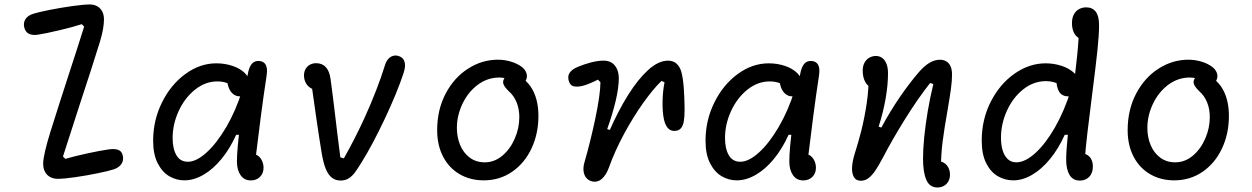

<svg xmlns="http://www.w3.org/2000/svg" viewBox="-20 -798 5620 862"><path d="M173.8 -63.2Q173.8 -82.5 182.4 -119.8Q191 -157 206.5 -206.8Q230.5 -283.5 246.8 -333.8Q263.2 -384.2 288.2 -462Q311.8 -534.5 325.2 -575.8Q338.5 -617 357.8 -678.7L347 -689.5Q312.3 -677.8 248 -662.5Q183.7 -647.2 147.2 -641.8Q124.2 -639.2 109.5 -646.5Q94.8 -653.8 89.3 -673.3Q83.5 -694.5 93.9 -711.5Q104.3 -728.5 130.3 -736.5Q153.5 -743.8 204.2 -753.8Q255 -763.8 306 -770.9Q357 -778 383 -778Q401.7 -778 416.1 -770.2Q430.5 -762.3 438.7 -747.1Q446.8 -731.8 446.8 -710.5Q446.8 -692.7 442.6 -667.7Q438.3 -642.7 429 -611.7Q403.5 -529.5 386.3 -476.7Q369.2 -423.8 339.5 -333.5Q315.8 -259.5 295.3 -196.4Q274.8 -133.3 262.7 -95.5L273.3 -84.7Q308.3 -95.3 369.8 -108.8Q431.3 -122.3 468 -127.3Q494.8 -131 510.7 -125.2Q526.5 -119.5 531 -100.3Q536.2 -78.5 525.2 -62Q514.3 -45.5 490 -37.5Q468 -30.3 418.3 -20.1Q368.7 -9.8 317.9 -2.5Q267.2 4.8 239.5 4.8Q220.7 4.8 205.8 -2.9Q190.8 -10.7 182.3 -26Q173.8 -41.3 173.8 -63.2Z M667.5 -166Q667.5 -257.7 707.1 -337.8Q746.7 -418 812.2 -465.8Q877.8 -513.7 951.3 -513.7Q989.5 -513.7 1023.9 -502.2Q1058.3 -490.7 1079.4 -469.8Q1100.5 -449 1100.5 -422.5Q1100.5 -399.8 1089.8 -382.7Q1079 -365.5 1056.2 -365.5Q1039.2 -365.5 1026.2 -376.2Q1013.3 -387 1006.6 -405.2Q999.8 -423.5 999.8 -445.3H1047.8V-398Q1044 -400.8 1040 -403.2Q1019.2 -417.2 1000.2 -424.8Q981.3 -432.5 955.7 -432.5Q901.7 -432.5 855.4 -395.4Q809.2 -358.3 782.1 -299.3Q755 -240.3 755 -178.2Q755 -130.8 771.9 -101.3Q788.8 -71.8 823.8 -71.8Q861.3 -71.8 907.2 -113.2Q953 -154.5 996 -227.8Q1039 -301.2 1067.3 -392.3H1103.7L1071.2 -192.8H1040.3Q1012.3 -130.5 974.2 -84.2Q936.2 -38 893.2 -13.2Q850.3 11.7 807.5 11.7Q772 11.7 740.2 -6.7Q708.3 -25.2 687.9 -65.2Q667.5 -105.2 667.5 -166ZM1043.7 -73Q1043.7 -126.2 1058.3 -238.1Q1073 -350 1090.5 -453.8Q1091.5 -458 1092.2 -463.7Q1097.5 -495.2 1109.8 -510.5Q1122.2 -525.8 1143.7 -524.2Q1158.2 -523 1166.7 -515.1Q1175.2 -507.2 1177.7 -492.6Q1180.2 -478 1176.7 -456.8Q1163.2 -368.7 1150.8 -273.4Q1138.3 -178.2 1126 -75.5L1112.5 -107Q1127.7 -107 1139.2 -98.2Q1150.7 -89.3 1156.9 -75Q1163.2 -60.7 1163.2 -44.7Q1163.2 -19.7 1147.1 -3.8Q1131 12 1106.3 12Q1076.5 12 1060.1 -11.6Q1043.7 -35.2 1043.7 -73Z M1424.5 -109.2Q1413.8 -174 1401.3 -259.3Q1386.5 -361.7 1377.7 -425.3L1402.2 -395Q1384.5 -395.5 1371.4 -404.8Q1358.3 -414 1351.6 -428.5Q1344.8 -443 1344.8 -459Q1344.8 -476.2 1352.2 -488.8Q1359.7 -501.3 1372 -507.8Q1384.3 -514.3 1399.2 -514.3Q1426.7 -514.3 1442.9 -496.5Q1459.2 -478.7 1464 -443.5Q1468.2 -414.2 1472.4 -380.2Q1476.7 -346.3 1481.2 -309.2Q1487.8 -254.2 1494.8 -195.9Q1501.8 -137.7 1508 -91.5L1523.8 -87Q1547 -128 1570.2 -173.1Q1593.3 -218.2 1615.5 -266.2Q1674.5 -396.2 1708.5 -505.8Q1714 -523.5 1723.8 -534Q1733.7 -544.5 1746 -547.5Q1758.3 -550.5 1771.2 -546Q1790.7 -539.3 1796.3 -520.5Q1802 -501.7 1792.3 -471.3Q1763.3 -383 1708.2 -266Q1653 -149 1604.2 -70.5L1602.5 -67.7Q1584 -37.5 1571.7 -21.5Q1559.3 -5.5 1544.3 3.5Q1529.3 12.5 1509.2 12.5Q1485.5 12.5 1469.4 -0.7Q1453.3 -13.8 1442.8 -39.3Q1432.2 -64.8 1424.5 -109.2Z M1942.7 -213.5Q1942.7 -305.3 1980.7 -377.6Q2018.7 -449.8 2081.5 -489.9Q2144.3 -530 2215.5 -530Q2244.7 -530 2273.5 -521.5Q2302.3 -513 2323 -497.3Q2334 -488.7 2339.8 -477.9Q2345.7 -467.2 2345.6 -455.8Q2345.5 -444.5 2339.3 -434.3Q2333 -423.7 2324.3 -421.2Q2315.7 -418.7 2306.3 -421.3Q2297 -424 2284.2 -431Q2282.7 -431.5 2281.7 -432.2L2276.8 -434.7Q2263 -441.8 2250.5 -445.9Q2238 -450 2222.8 -450Q2168.2 -450 2124.4 -416.9Q2080.7 -383.8 2055.9 -331.2Q2031.2 -278.7 2031.2 -223.5Q2031.2 -181.8 2046 -146.5Q2060.8 -111.2 2089.1 -90.2Q2117.3 -69.2 2156.5 -69.2Q2199.7 -69.2 2235.2 -98.9Q2270.7 -128.7 2291.1 -175.8Q2311.5 -222.8 2311.5 -272.2Q2311.5 -308.3 2299.4 -338.4Q2287.3 -368.5 2264.2 -388.5Q2246 -406.3 2240.9 -418.8Q2235.8 -431.3 2242.5 -443.3Q2248.8 -455.2 2263 -459.4Q2277.2 -463.7 2292.7 -461.1Q2308.2 -458.5 2317.3 -451.7Q2344 -435.7 2361.9 -409.8Q2379.8 -383.8 2388.6 -350.2Q2397.3 -316.7 2397.3 -277.5Q2397.3 -197.7 2366.3 -131.6Q2335.3 -65.5 2279.3 -26.9Q2223.3 11.7 2151.7 11.7Q2091 11.7 2043.5 -16Q1996 -43.7 1969.3 -94.8Q1942.7 -145.8 1942.7 -213.5Z M2604 -69.5Q2630.3 -159.8 2652.8 -266.2Q2675.2 -372.7 2675.7 -428.7L2664.5 -440.5Q2644.7 -430.5 2626 -422.8Q2607.3 -415 2592.2 -411.7Q2569.2 -406.8 2554.1 -411Q2539 -415.2 2533.3 -435.8Q2527.3 -456.8 2538.2 -472.1Q2549.2 -487.3 2572.8 -497.2Q2601.5 -509.5 2633.2 -517.7Q2665 -525.8 2689.7 -525.8Q2722.7 -525.8 2740.4 -503.7Q2758.2 -481.5 2758.2 -447.3Q2758.2 -405.2 2744.5 -346.4Q2730.8 -287.7 2706 -218.2L2718 -214.8Q2756.5 -302.3 2800.4 -372.3Q2844.3 -442.3 2890.2 -484Q2936.2 -525.7 2979 -525.7Q3002.8 -525.7 3017.9 -511.8Q3033 -497.8 3039.3 -474Q3046.7 -445.8 3049.8 -403.5Q3053 -361.2 3053.5 -312.7Q3053.5 -308.5 3053.5 -303.8Q3053.5 -271.3 3049.8 -252.3Q3046 -233.3 3038.1 -223.5Q3030.2 -213.7 3017.7 -211.3Q2995.2 -206.7 2980.9 -220.4Q2966.7 -234.2 2960.5 -263.3Q2953.7 -297 2954.6 -343.2Q2955.5 -389.3 2963.5 -428.5L2949.8 -434.8Q2911.8 -397.8 2867 -334.8Q2822.2 -271.8 2781.1 -195.6Q2740 -119.3 2713.3 -44.7Q2701.3 -11.7 2681.7 5.2Q2662 22.2 2637.3 16.2Q2620.8 11.8 2611.2 -0.6Q2601.7 -13 2599.8 -31Q2598 -49 2604 -69.5Z M3147.5 -166Q3147.5 -257.7 3187.1 -337.8Q3226.7 -418 3292.2 -465.8Q3357.8 -513.7 3431.3 -513.7Q3469.5 -513.7 3503.9 -502.2Q3538.3 -490.7 3559.4 -469.8Q3580.5 -449 3580.5 -422.5Q3580.5 -399.8 3569.8 -382.7Q3559 -365.5 3536.2 -365.5Q3519.2 -365.5 3506.2 -376.2Q3493.3 -387 3486.6 -405.2Q3479.8 -423.5 3479.8 -445.3H3527.8V-398Q3524 -400.8 3520 -403.2Q3499.2 -417.2 3480.2 -424.8Q3461.3 -432.5 3435.7 -432.5Q3381.7 -432.5 3335.4 -395.4Q3289.2 -358.3 3262.1 -299.3Q3235 -240.3 3235 -178.2Q3235 -130.8 3251.9 -101.3Q3268.8 -71.8 3303.8 -71.8Q3341.3 -71.8 3387.2 -113.2Q3433 -154.5 3476 -227.8Q3519 -301.2 3547.3 -392.3H3583.7L3551.2 -192.8H3520.3Q3492.3 -130.5 3454.2 -84.2Q3416.2 -38 3373.2 -13.2Q3330.3 11.7 3287.5 11.7Q3252 11.7 3220.2 -6.7Q3188.3 -25.2 3167.9 -65.2Q3147.5 -105.2 3147.5 -166ZM3523.7 -73Q3523.7 -126.2 3538.3 -238.1Q3553 -350 3570.5 -453.8Q3571.5 -458 3572.2 -463.7Q3577.5 -495.2 3589.8 -510.5Q3602.2 -525.8 3623.7 -524.2Q3638.2 -523 3646.7 -515.1Q3655.2 -507.2 3657.7 -492.6Q3660.2 -478 3656.7 -456.8Q3643.2 -368.7 3630.8 -273.4Q3618.3 -178.2 3606 -75.5L3592.5 -107Q3607.7 -107 3619.2 -98.2Q3630.7 -89.3 3636.9 -75Q3643.2 -60.7 3643.2 -44.7Q3643.2 -19.7 3627.1 -3.8Q3611 12 3586.3 12Q3556.5 12 3540.1 -11.6Q3523.7 -35.2 3523.7 -73Z M4124 -85.7Q4124 -127.2 4129.3 -181.8Q4134.7 -236.3 4145.1 -298.1Q4155.5 -359.8 4170.3 -420.8L4155.7 -425.2Q4100.2 -354.7 4042.5 -262Q3984.8 -169.3 3944.2 -90.8L3942.5 -88Q3923.2 -51.5 3908.9 -30.8Q3894.7 -10 3879 1.8Q3863.3 13.5 3845.2 13.5Q3822.7 13.5 3813.2 -3.8Q3803.8 -21.2 3805.5 -48.3Q3807.2 -75.5 3817.2 -107.5Q3833.7 -159.5 3846.2 -208.5Q3862 -271.5 3871.1 -333.6Q3880.2 -395.7 3880.2 -459.2L3906.3 -402.5Q3890.7 -402.5 3878.7 -412.6Q3866.7 -422.7 3859.9 -440.5Q3853.2 -458.3 3853.2 -481.2Q3853.2 -501.5 3861.2 -516.4Q3869.3 -531.3 3882.9 -539Q3896.5 -546.7 3912.3 -546.7Q3928.5 -546.7 3940.8 -537.8Q3953 -529 3959.9 -511.6Q3966.8 -494.2 3966.8 -469Q3966.8 -417.7 3956.2 -355.9Q3945.5 -294.2 3924.8 -229.5L3936.8 -225.3Q3977.3 -300.2 4020.9 -363.6Q4064.5 -427 4105.7 -474.5Q4128.8 -501.3 4152.4 -515.6Q4176 -529.8 4199.7 -529.8Q4215.7 -529.8 4227.9 -522.8Q4240.2 -515.8 4247.2 -501.1Q4254.2 -486.3 4254.2 -463.3Q4254.2 -434.3 4249.3 -399.2Q4244.5 -364 4234.2 -303.2Q4220 -224.3 4212.2 -164.2Q4204.5 -104.2 4204.5 -44.5L4188.2 -74.8Q4206.3 -74.8 4219.2 -66.2Q4232 -57.7 4238.5 -43.8Q4245 -30 4245 -14Q4245 3.3 4237.7 16.4Q4230.3 29.5 4217.5 36.6Q4204.7 43.7 4188.8 43.7Q4153.8 43.7 4138.9 9.6Q4124 -24.5 4124 -85.7Z M4387.5 -166.3Q4387.5 -261.7 4428.2 -341.5Q4469 -421.3 4535.1 -467.5Q4601.2 -513.7 4674.7 -513.7Q4711.8 -513.7 4746.7 -502.2Q4781.5 -490.7 4803.4 -469.6Q4825.3 -448.5 4825.3 -421.5Q4825.3 -395.5 4812.2 -380.5Q4799 -365.5 4775.7 -365.5Q4747.5 -365.5 4734.8 -386.8Q4722.2 -408.2 4722.2 -446.7H4767.8V-398Q4756.8 -408 4742.5 -416.1Q4728.2 -424.2 4711.3 -429Q4694.5 -433.8 4676.7 -433.8Q4620.2 -433.8 4573.7 -396.8Q4527.2 -359.7 4500.6 -300.8Q4474 -241.8 4474 -180Q4474 -147.8 4481.5 -122.9Q4489 -98 4504.4 -83.6Q4519.8 -69.2 4543 -69.2Q4582.3 -69.2 4628.3 -110.9Q4674.3 -152.7 4716.6 -226.5Q4758.8 -300.3 4787.3 -392.3H4817.7L4800.7 -192.8H4760.3Q4732.3 -130.7 4694.3 -84.3Q4656.3 -38 4613.8 -13.2Q4571.2 11.7 4529.2 11.7Q4492.3 11.7 4460.2 -6.7Q4428 -25 4407.8 -65Q4387.5 -105 4387.5 -166.3ZM4766.7 -80.7Q4766.7 -119.8 4772.9 -179.5Q4779.2 -239.2 4793 -349.8Q4808.7 -478 4816.2 -550.4Q4823.7 -622.8 4823.7 -676.2L4843 -620.5Q4825.7 -623.5 4814.8 -633.4Q4803.8 -643.3 4798.2 -659Q4792.7 -674.7 4792.7 -694.7Q4792.7 -717.3 4801.2 -733.2Q4809.7 -749 4824.2 -757Q4838.7 -765 4856.8 -765Q4884 -765 4899.2 -745.8Q4914.3 -726.5 4914.3 -685.2Q4914.3 -641.2 4906.8 -570.1Q4899.3 -499 4884.5 -383.8Q4871.5 -281.2 4862.4 -205.1Q4853.3 -129 4850 -75.5L4833 -109.2Q4851.3 -109.2 4863.2 -101.2Q4875.2 -93.2 4880.8 -80Q4886.5 -66.8 4886.5 -50.5Q4886.5 -20.8 4870.2 -4.1Q4853.8 12.7 4828.3 12.7Q4796.7 12.7 4781.7 -12.8Q4766.7 -38.3 4766.7 -80.7Z M5042.7 -213.5Q5042.7 -305.3 5080.7 -377.6Q5118.7 -449.8 5181.5 -489.9Q5244.3 -530 5315.5 -530Q5344.7 -530 5373.5 -521.5Q5402.3 -513 5423 -497.3Q5434 -488.7 5439.8 -477.9Q5445.7 -467.2 5445.6 -455.8Q5445.5 -444.5 5439.3 -434.3Q5433 -423.7 5424.3 -421.2Q5415.7 -418.7 5406.3 -421.3Q5397 -424 5384.2 -431Q5382.7 -431.5 5381.7 -432.2L5376.8 -434.7Q5363 -441.8 5350.5 -445.9Q5338 -450 5322.8 -450Q5268.2 -450 5224.4 -416.9Q5180.7 -383.8 5155.9 -331.2Q5131.2 -278.7 5131.2 -223.5Q5131.2 -181.8 5146 -146.5Q5160.8 -111.2 5189.1 -90.2Q5217.3 -69.2 5256.5 -69.2Q5299.7 -69.2 5335.2 -98.9Q5370.7 -128.7 5391.1 -175.8Q5411.5 -222.8 5411.5 -272.2Q5411.5 -308.3 5399.4 -338.4Q5387.3 -368.5 5364.2 -388.5Q5346 -406.3 5340.9 -418.8Q5335.8 -431.3 5342.5 -443.3Q5348.8 -455.2 5363 -459.4Q5377.2 -463.7 5392.7 -461.1Q5408.2 -458.5 5417.3 -451.7Q5444 -435.7 5461.9 -409.8Q5479.8 -383.8 5488.6 -350.2Q5497.3 -316.7 5497.3 -277.5Q5497.3 -197.7 5466.3 -131.6Q5435.3 -65.5 5379.3 -26.9Q5323.3 11.7 5251.7 11.7Q5191 11.7 5143.5 -16Q5096 -43.7 5069.3 -94.8Q5042.7 -145.8 5042.7 -213.5Z"/></svg>

Font: Monaspace Radon Var
Style: Regular
Weight: 400
Designer: Riley Cran and the Lettermatic Team
Version: Version 1.000 (Monaspace Radon Var)